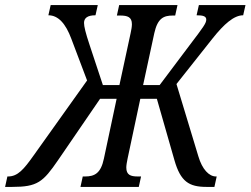

<svg xmlns="http://www.w3.org/2000/svg" viewBox="-80 -734 984 754"><path d="M-60 0H-32C67 0 89 -19 148 -105L313 -346H378L328 -111C316 -53 291 -41 254 -41H245L236 0H465L474 -41H461C433 -41 416 -47 416 -76C416 -85 418 -96 421 -111L471 -346H536L605 -105C629 -21 662 0 731 0H762L771 -41H768C741 -41 714 -69 699 -120L613 -404L754 -582C800 -640 839 -674 875 -674L884 -714H701L692 -674C718 -674 730 -670 730 -657C730 -643 719 -628 665 -557L547 -400H482L526 -604C539 -662 562 -673 599 -673H608L617 -714H388L379 -673H392C421 -673 438 -667 438 -639C438 -629 436 -618 433 -604L389 -400H324L272 -557C256 -605 250 -630 250 -644C250 -662 262 -674 295 -674L304 -714H119L110 -674C149 -674 178 -641 200 -582L262 -418L51 -122C14 -70 -10 -41 -48 -41H-51Z"/></svg>

Font: Noto Serif ExtraCondensed
Style: Italic
Weight: 400
Width: 2
Italic angle: -12°
Designer: Monotype Design Team
Foundry: Monotype Imaging Inc.
Version: Version 2.014